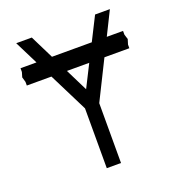

<svg xmlns="http://www.w3.org/2000/svg" viewBox="-132 -831 863 938"><g transform="rotate(-20 300.0 -362.5)"><path d="M263.5 -311 162.5 -513H34.5V-532L27 -558L34.5 -583.5V-603H117.5L56.5 -725H137.5L198 -603H405L466.5 -725H543.5L483 -603H567.5V-583.5L575.5 -558L567.5 -532V-513H438L337.5 -311V0H263.5ZM300.5 -397 359 -513H243Z"/></g></svg>

Font: JuliaMono Light
Style: Regular
Weight: 300
Monospace: yes
Designer: cormullion
Foundry: corm
Version: Version 0.054; ttfautohint (v1.8.4)